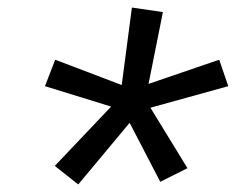

<svg xmlns="http://www.w3.org/2000/svg" viewBox="-20 -789 640 508"><path d="M187 -301 125 -350 274 -507 99 -561 126 -631 302 -564 329 -769 411 -757 373 -567 560 -631 584 -561 378 -504 476 -344 404 -308 323 -464Z"/></svg>

Font: Iosevka Slab Extended Oblique
Style: Regular
Weight: 400
Width: 7
Italic angle: -9°
Monospace: yes
Designer: Belleve Invis
Foundry: Belleve Invis
Version: Version 11.1.0; ttfautohint (v1.8.3)